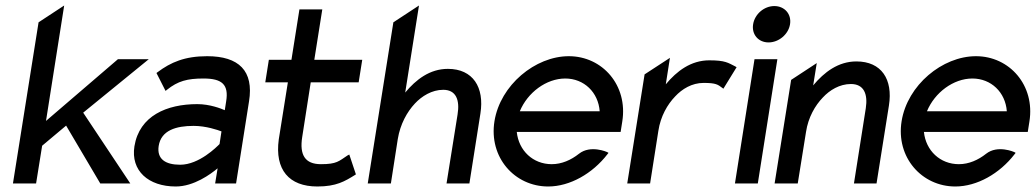

<svg xmlns="http://www.w3.org/2000/svg" viewBox="-20 -666 3760 697"><path d="M27 0H111L133 -137L220 -210L344 0H453L282 -257L520 -451H408L147 -227L213 -646L120 -585Z M468 -135C454 -46 519 11 618 11C684 11 745 -34 770 -55L761 0H837L884 -298C902 -409 847 -462 732 -462C651 -462 600 -440 552 -404L548 -401L581 -336L586 -340C626 -372 660 -381 719 -381C786 -381 811 -359 801 -298L796 -266C782 -272 742 -288 696 -288C586 -288 486 -246 468 -135ZM556 -136C565 -193 619 -209 683 -209C728 -209 771 -194 784 -189L777 -143C767 -133 703 -68 634 -68C580 -68 549 -89 556 -136Z M943 -367H1025L992 -160C977 -50 1029 11 1132 11C1201 11 1232 -8 1269 -31L1272 -33L1248 -105L1242 -102C1210 -81 1203 -70 1145 -70C1087 -70 1067 -104 1077 -168L1108 -367H1282L1295 -449H1121L1150 -632H1067L1038 -449H956Z M1315 0H1399L1424 -161C1433 -216 1458 -260 1486 -290C1511 -317 1548 -340 1589 -340C1635 -340 1650 -304 1641 -250L1601 0H1684L1724 -254C1739 -349 1697 -416 1606 -416C1540 -416 1490 -377 1451 -330L1501 -646L1408 -585Z M1775 -226C1754 -95 1848 11 1970 11C2049 11 2131 -36 2185 -106L2189 -111L2184 -114C2184 -114 2124 -141 2082 -108C2053 -85 2019 -70 1983 -70C1915 -70 1863 -119 1856 -187H2233L2239 -225C2260 -356 2167 -462 2045 -462C1923 -462 1796 -357 1775 -226ZM1867 -262C1895 -330 1963 -381 2032 -381C2100 -381 2152 -331 2157 -262Z M2257 0H2340L2370 -191C2378 -244 2403 -287 2431 -316C2456 -343 2492 -365 2534 -365C2579 -365 2586 -359 2602 -347L2606 -344L2654 -422L2649 -425C2623 -438 2613 -447 2555 -447C2488 -447 2437 -408 2397 -360L2412 -456L2320 -396Z M2714 -578C2708 -541 2733 -512 2770 -512C2807 -512 2842 -541 2848 -578C2854 -615 2828 -644 2791 -644C2754 -644 2720 -615 2714 -578ZM2648 0H2731L2802 -451H2719Z M2792 0H2876L2906 -187C2914 -240 2939 -283 2967 -312C2992 -339 3028 -361 3069 -361C3116 -361 3131 -325 3123 -273L3080 0H3162L3207 -283C3222 -378 3180 -443 3089 -443C3023 -443 2972 -404 2932 -356L2945 -437L2852 -376Z M3253 -226C3232 -95 3326 11 3448 11C3527 11 3609 -36 3663 -106L3667 -111L3662 -114C3662 -114 3602 -141 3560 -108C3531 -85 3497 -70 3461 -70C3393 -70 3341 -119 3334 -187H3711L3717 -225C3738 -356 3645 -462 3523 -462C3401 -462 3274 -357 3253 -226ZM3345 -262C3373 -330 3441 -381 3510 -381C3578 -381 3630 -331 3635 -262Z"/></svg>

Font: Charger Pro
Style: BdNarObl
Weight: 700
Designer: Jasper
Foundry: Cannot Into Space Fonts
Version: Version 1.09